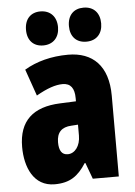

<svg xmlns="http://www.w3.org/2000/svg" viewBox="-55 -809 603 860"><g transform="rotate(-5 247.0 -378.5)"><path d="M88 -690C88 -642 116 -614 159 -614C204 -614 232 -644 232 -690C232 -737 204 -767 159 -767C116 -767 88 -739 88 -690ZM281 -690C281 -643 308 -614 353 -614C399 -614 426 -644 426 -690C426 -737 399 -767 353 -767C309 -767 281 -739 281 -690ZM266 -563C190 -563 123 -545 69 -513L111 -393C160 -421 198 -434 230 -434C266 -434 283 -411 283 -366V-352L211 -349C90 -344 25 -287 25 -169C25 -79 61 10 156 10C225 10 262 -17 298 -73H301L328 0H445V-363C445 -498 376 -563 266 -563ZM253 -245 283 -247V-198C283 -151 258 -119 226 -119C200 -119 187 -138 187 -176C187 -220 209 -243 253 -245Z"/></g></svg>

Font: Noto Sans Devanagari ExtraCondensed Black
Style: Regular
Weight: 900
Width: 2
Designer: Jelle Bosma - Monotype Design Team
Foundry: Monotype Imaging Inc.
Version: Version 2.004